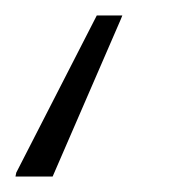

<svg xmlns="http://www.w3.org/2000/svg" viewBox="-115 -38 228 248"><path d="M-95 190 -94 185 10 -18H43L41 -13L-47 190Z"/></svg>

Font: Saira ExtraCondensed ExtraLight
Style: Italic
Weight: 250
Width: 2
Italic angle: -12°
Designer: Hector Gatti with collaboration of the Omnibus-Type team
Foundry: Omnibus-Type
Version: Version 1.101